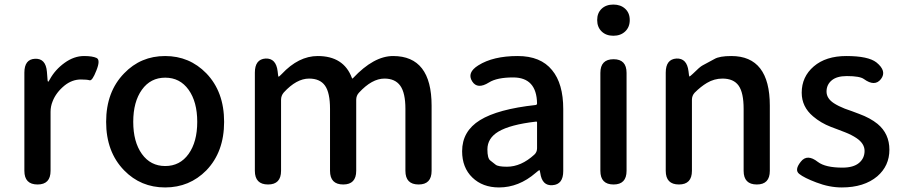

<svg xmlns="http://www.w3.org/2000/svg" viewBox="-20 -810 3960 843"><path d="M145 0Q87 0 87 -60V-491Q87 -550 134 -552Q181 -554 186 -495L189 -457Q190 -451 191.5 -451Q193 -451 199 -462Q222 -504 263.5 -534Q305 -564 349 -564Q386 -564 404 -555.5Q422 -547 403 -500Q385 -454 373.5 -457.5Q362 -461 335 -461Q297 -461 264 -435Q226 -404 211 -365Q202 -343 202 -319V-60Q202 0 145 0Z M525 -62Q446 -143 446 -275Q446 -407 525 -488Q598 -564 705 -564Q812 -564 886 -488Q964 -407 964 -275Q964 -143 886 -62Q812 13 705 13Q598 13 525 -62ZM603 -134Q641 -81 705.5 -81Q770 -81 808 -134Q846 -187 846 -275Q846 -363 808 -416Q770 -469 705.5 -469Q641 -469 603 -416Q565 -363 565 -275Q565 -187 603 -134Z M1157 0Q1099 0 1099 -60V-491Q1099 -550 1146 -553Q1192 -555 1199 -497L1201 -480Q1202 -473 1203.5 -473Q1205 -473 1217 -485Q1291 -564 1375 -564Q1489 -564 1525 -468Q1527 -463 1530 -467Q1621 -564 1706 -564Q1875 -564 1875 -346V-60Q1875 0 1818 0Q1760 0 1760 -60V-332Q1760 -402 1737.5 -433.5Q1715 -465 1668 -465Q1613 -465 1556 -403Q1544 -390 1544 -372V-60Q1544 0 1487 0Q1429 0 1429 -60V-332Q1429 -403 1407 -434Q1385 -465 1337 -465Q1282 -465 1226 -404Q1214 -390 1214 -372V-60Q1214 0 1157 0Z M2171 13Q2099 13 2054 -30.5Q2009 -74 2009 -146Q2009 -234 2087.5 -282.5Q2166 -331 2332 -349Q2338 -350 2338 -356Q2336 -470 2233 -470Q2162 -470 2127 -448Q2076 -416 2053 -453Q2029 -491 2080 -523Q2145 -564 2253 -564Q2354 -564 2404 -502Q2453 -443 2453 -331V-59Q2453 0 2406 3Q2360 7 2352 -51L2351 -56Q2350 -63 2348 -63Q2346 -63 2332 -51Q2258 13 2171 13ZM2206 -78Q2268 -78 2326 -131Q2338 -142 2338 -159V-272Q2338 -277 2333 -276Q2220 -263 2168 -232Q2120 -203 2120 -154Q2120 -115 2132.5 -105.5Q2145 -96 2156 -87Q2167 -78 2206 -78Z M2674 0Q2616 0 2616 -60V-490Q2616 -550 2674 -550Q2731 -550 2731 -490V-60Q2731 0 2674 0ZM2673 -653Q2641 -653 2621.5 -672Q2602 -691 2602 -722Q2602 -753 2621.5 -771.5Q2641 -790 2673 -790Q2705 -790 2725 -771.5Q2745 -753 2745 -722Q2745 -691 2725 -672Q2705 -653 2673 -653Z M2961 0Q2903 0 2903 -60V-491Q2903 -550 2950 -553Q2996 -555 3003 -497L3005 -481Q3006 -474 3007.5 -474Q3009 -474 3022 -486Q3053 -517 3065 -523Q3091 -537 3117 -551Q3139 -564 3191 -564Q3360 -564 3360 -346V-60Q3360 0 3303 0Q3245 0 3245 -60V-332Q3245 -403 3223 -434Q3201 -465 3152 -465Q3116 -465 3084 -446Q3057 -430 3030 -403Q3018 -390 3018 -372V-60Q3018 0 2961 0Z M3676 13Q3621 13 3564 -9Q3511 -29 3489 -46.5Q3467 -64 3496 -100Q3524 -136 3571 -99Q3604 -74 3679 -74Q3727 -74 3751.5 -94.5Q3776 -115 3776 -147.5Q3776 -180 3740 -204Q3719 -218 3691 -229Q3662 -240 3658.5 -241.5Q3655 -243 3628 -253Q3584 -270 3550 -299Q3500 -341 3500 -403Q3500 -473 3553 -518.5Q3606 -564 3696 -564Q3792 -564 3828 -536Q3875 -498 3848 -463Q3821 -428 3773 -463Q3755 -476 3698 -476Q3654 -476 3631.5 -457Q3609 -438 3609 -408Q3609 -378 3641 -357Q3661 -344 3689 -333Q3717 -323 3720 -322Q3723 -321 3752 -310Q3801 -292 3833 -266Q3885 -223 3885 -152.5Q3885 -82 3832 -36Q3774 13 3676 13Z"/></svg>

Font: Resource Han Rounded TW Medium
Style: Regular
Weight: 500
Designer: Cyano Hao (round all glyphs); Ryoko NISHIZUKA 西塚涼子 (kana, bopomofo & ideographs); Paul D. Hunt (Latin, Greek & Cyrillic)
Foundry: Cyano Hao
Version: 0.990